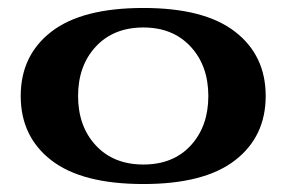

<svg xmlns="http://www.w3.org/2000/svg" viewBox="-20 -452 720 482"><path d="M32 -211Q32 -313 109 -372.5Q186 -432 340 -432Q493 -432 570 -372.5Q647 -313 647 -211Q647 -109 570 -49.5Q493 10 340 10Q186 10 109 -49.5Q32 -109 32 -211ZM503 -211Q503 -287 458.5 -335Q414 -383 340 -383Q265 -383 220.5 -335Q176 -287 176 -211Q176 -135 220.5 -87Q265 -39 340 -39Q415 -39 459 -87Q503 -135 503 -211Z"/></svg>

Font: Trirong
Style: Bold
Weight: 700
Designer: Katatrad Team
Foundry: CadsonDemak
Version: Version 1.001